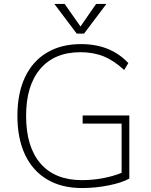

<svg xmlns="http://www.w3.org/2000/svg" viewBox="-20 -943 763 971"><path d="M634 -359V-40Q597 -19 530 -5.5Q463 8 394 8Q292 8 218.5 -35.5Q145 -79 106.5 -161Q68 -243 68 -357Q68 -471 106.5 -552.5Q145 -634 217.5 -677Q290 -720 390 -720Q539 -720 629 -624L608 -589Q556 -637 504 -658Q452 -679 387 -679Q256 -679 184 -595Q112 -511 112 -357Q112 -200 185 -116Q258 -32 394 -32Q449 -32 501.5 -42Q554 -52 595 -69V-318H398V-359ZM466 -923H518L405 -773H368L255 -923H307L387 -809Z"/></svg>

Font: MuliDisplayVN ExtraLight
Style: Regular
Weight: 200
Designer: Vernon Adams
Foundry: Vernon Adams
Version: Version 2.100